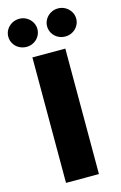

<svg xmlns="http://www.w3.org/2000/svg" viewBox="-188 -987 659 1045"><g transform="rotate(-15 141.5 -464.5)"><path d="M233.4 0H47.9V-707H233.4ZM-49.8 -849.6Q-49.8 -871.1 -38.8 -889.2Q-27.8 -907.2 -8.8 -918Q10.3 -928.7 33.2 -928.7Q54.7 -928.7 73.5 -918Q92.3 -907.2 103.3 -888.9Q114.3 -870.6 114.3 -849.6Q114.3 -828.1 103.3 -809.8Q92.3 -791.5 73.5 -781Q54.7 -770.5 33.2 -770.5Q10.3 -770.5 -8.8 -781Q-27.8 -791.5 -38.8 -809.8Q-49.8 -828.1 -49.8 -849.6ZM168.9 -849.6Q168.9 -870.6 179.9 -888.9Q190.9 -907.2 209.7 -918Q228.5 -928.7 251 -928.7Q272.9 -928.7 291.7 -918Q310.5 -907.2 321.8 -888.9Q333 -870.6 333 -849.6Q333 -828.1 322 -809.8Q311 -791.5 292 -781Q272.9 -770.5 251 -770.5Q228.5 -770.5 209.7 -781Q190.9 -791.5 179.9 -809.8Q168.9 -828.1 168.9 -849.6Z"/></g></svg>

Font: Pretendard JP Black
Style: Regular
Weight: 900
Designer: Base glyphs from Inter by Rasmus Andersson; Hangeul glyphs from Noto Sans CJK(Source Han Sans) by Jang Soo-young and Kan
Foundry: Kil Hyung-jin
Version: Version 1.309